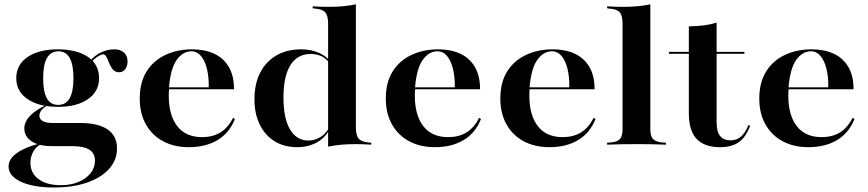

<svg xmlns="http://www.w3.org/2000/svg" viewBox="-20 -651 3904 864"><path d="M222.6 192.7Q129.8 192.7 74.2 166.9Q18.5 141.1 18.5 98.4Q18.5 65.3 54 39.1Q89.5 12.9 155.6 -4.8L162.9 -1.6Q141.1 10.5 129 32.7Q116.9 54.8 116.9 81.5Q116.9 128.2 153.6 155.2Q190.3 182.3 254 182.3Q299.2 182.3 333.5 167.7Q367.7 153.2 387.5 128.6Q407.3 104 407.3 71.8Q407.3 38.7 381.9 22.6Q356.5 6.5 304.8 6.5H212.1Q155.6 6.5 122.6 -14.9Q89.5 -36.3 89.5 -73.4Q89.5 -101.6 112.5 -127Q135.5 -152.4 182.3 -175.8L190.3 -175Q172.6 -163.7 164.9 -152.8Q157.3 -141.9 157.3 -130.6Q157.3 -114.5 172.6 -106Q187.9 -97.6 216.9 -97.6H339.5Q421.8 -97.6 464.1 -68.5Q506.5 -39.5 506.5 16.9Q506.5 69.4 471 108.9Q435.5 148.4 371.8 170.6Q308.1 192.7 222.6 192.7ZM241.1 -170.2Q155.6 -170.2 104.4 -204.8Q53.2 -239.5 53.2 -299.2Q53.2 -359.7 104 -394.4Q154.8 -429 240.3 -429Q325.8 -429 375.8 -394.8Q425.8 -360.5 425.8 -299.2Q425.8 -239.5 375.8 -204.8Q325.8 -170.2 241.1 -170.2ZM241.9 -179Q276.6 -179 293.5 -208.9Q310.5 -238.7 310.5 -299.2Q310.5 -360.5 293.5 -390.3Q276.6 -420.2 242.7 -420.2Q208.9 -420.2 191.5 -390.3Q174.2 -360.5 174.2 -299.2Q174.2 -238.7 190.7 -208.9Q207.3 -179 241.9 -179ZM516.1 -325.8Q498.4 -325.8 487.9 -338.3Q477.4 -350.8 471.4 -366.5Q465.3 -382.3 459.3 -394.4Q453.2 -406.5 443.5 -406.5Q437.9 -406.5 425.8 -400Q413.7 -393.5 401.2 -381.9Q388.7 -370.2 380.6 -351.6L375.8 -358.9Q389.5 -389.5 423.4 -409.3Q457.3 -429 494.4 -429Q521.8 -429 537.9 -414.5Q554 -400 554 -374.2Q554 -353.2 543.5 -339.5Q533.1 -325.8 516.1 -325.8Z M829.8 11.3Q763.7 11.3 714.1 -15.3Q664.5 -41.9 636.7 -91.1Q608.9 -140.3 608.9 -207.3Q608.9 -280.6 639.9 -329.8Q671 -379 724.6 -404Q778.2 -429 844.4 -429Q900.8 -429 943.1 -409.7Q985.5 -390.3 1009.3 -350.4Q1033.1 -310.5 1033.1 -249.2H699.2L697.6 -258.1H919.4Q920.2 -304 911.3 -340.7Q902.4 -377.4 884.7 -398.8Q866.9 -420.2 841.1 -420.2Q803.2 -420.2 775.4 -381.9Q747.6 -343.5 740.3 -256.5L741.1 -254.8Q740.3 -246.8 739.9 -238.3Q739.5 -229.8 739.5 -220.2Q739.5 -132.3 777.8 -83.1Q816.1 -33.9 889.5 -33.9Q936.3 -33.9 971 -54.4Q1005.6 -75 1029 -121L1037.1 -115.3Q1012.1 -52.4 958.9 -20.6Q905.6 11.3 829.8 11.3Z M1316.9 11.3Q1258.9 11.3 1215.7 -15.3Q1172.6 -41.9 1148.8 -90.7Q1125 -139.5 1125 -204Q1125 -273.4 1150.8 -323.8Q1176.6 -374.2 1223.8 -401.6Q1271 -429 1336.3 -429Q1379.8 -429 1414.9 -413.3Q1450 -397.6 1463.7 -376.6L1461.3 -366.9Q1450.8 -385.5 1429 -396.8Q1407.3 -408.1 1378.2 -408.1Q1318.5 -408.1 1287.1 -358.1Q1255.6 -308.1 1255.6 -212.1Q1255.6 -118.5 1285.1 -68.5Q1314.5 -18.5 1368.5 -18.5Q1396 -18.5 1422.2 -34.3Q1448.4 -50 1466.9 -86.3L1469.4 -79Q1446 -32.3 1406.5 -10.5Q1366.9 11.3 1316.9 11.3ZM1456.5 0V-208.9H1581.5V-77.4Q1581.5 -41.9 1594 -27.4Q1606.5 -12.9 1638.7 -9.7L1650.8 -8.9V0Q1627.4 -1.6 1612.1 -2Q1596.8 -2.4 1577.4 -2.4Q1542.7 -2.4 1513.3 0.4Q1483.9 3.2 1456.5 8.9ZM1456.5 -208.9V-545.2Q1456.5 -579.8 1444 -594.8Q1431.5 -609.7 1399.2 -612.1L1387.1 -613.7V-622.6Q1410.5 -621 1425.8 -620.6Q1441.1 -620.2 1461.3 -620.2Q1496 -620.2 1525 -623Q1554 -625.8 1581.5 -631.5V-622.6V-208.9Z M1937.1 11.3Q1871 11.3 1821.4 -15.3Q1771.8 -41.9 1744 -91.1Q1716.1 -140.3 1716.1 -207.3Q1716.1 -280.6 1747.2 -329.8Q1778.2 -379 1831.9 -404Q1885.5 -429 1951.6 -429Q2008.1 -429 2050.4 -409.7Q2092.7 -390.3 2116.5 -350.4Q2140.3 -310.5 2140.3 -249.2H1806.5L1804.8 -258.1H2026.6Q2027.4 -304 2018.5 -340.7Q2009.7 -377.4 1991.9 -398.8Q1974.2 -420.2 1948.4 -420.2Q1910.5 -420.2 1882.7 -381.9Q1854.8 -343.5 1847.6 -256.5L1848.4 -254.8Q1847.6 -246.8 1847.2 -238.3Q1846.8 -229.8 1846.8 -220.2Q1846.8 -132.3 1885.1 -83.1Q1923.4 -33.9 1996.8 -33.9Q2043.5 -33.9 2078.2 -54.4Q2112.9 -75 2136.3 -121L2144.4 -115.3Q2119.4 -52.4 2066.1 -20.6Q2012.9 11.3 1937.1 11.3Z M2452.4 11.3Q2386.3 11.3 2336.7 -15.3Q2287.1 -41.9 2259.3 -91.1Q2231.5 -140.3 2231.5 -207.3Q2231.5 -280.6 2262.5 -329.8Q2293.5 -379 2347.2 -404Q2400.8 -429 2466.9 -429Q2523.4 -429 2565.7 -409.7Q2608.1 -390.3 2631.9 -350.4Q2655.6 -310.5 2655.6 -249.2H2321.8L2320.2 -258.1H2541.9Q2542.7 -304 2533.9 -340.7Q2525 -377.4 2507.3 -398.8Q2489.5 -420.2 2463.7 -420.2Q2425.8 -420.2 2398 -381.9Q2370.2 -343.5 2362.9 -256.5L2363.7 -254.8Q2362.9 -246.8 2362.5 -238.3Q2362.1 -229.8 2362.1 -220.2Q2362.1 -132.3 2400.4 -83.1Q2438.7 -33.9 2512.1 -33.9Q2558.9 -33.9 2593.5 -54.4Q2628.2 -75 2651.6 -121L2659.7 -115.3Q2634.7 -52.4 2581.5 -20.6Q2528.2 11.3 2452.4 11.3Z M2844.4 -2.4Q2808.9 -2.4 2780.2 -2Q2751.6 -1.6 2712.1 0V-8.9L2726.6 -9.7Q2757.3 -12.1 2769.4 -25Q2781.5 -37.9 2781.5 -69.4V-208.9H2906.5V-69.4Q2906.5 -37.9 2919 -25Q2931.5 -12.1 2962.1 -9.7L2976.6 -8.9V0Q2937.9 -1.6 2908.9 -2Q2879.8 -2.4 2844.4 -2.4ZM2781.5 -208.9V-545.2Q2781.5 -579.8 2769.4 -594.8Q2757.3 -609.7 2724.2 -612.1L2712.1 -613.7V-622.6Q2736.3 -621 2751.6 -620.6Q2766.9 -620.2 2786.3 -620.2Q2821 -620.2 2850 -623Q2879 -625.8 2906.5 -631.5V-622.6V-208.9Z M3220.2 11.3Q3150 11.3 3114.9 -25.8Q3079.8 -62.9 3079.8 -141.1V-208.9H3204.8V-100.8Q3204.8 -56.5 3221.4 -37.9Q3237.9 -19.4 3266.1 -19.4Q3295.2 -19.4 3314.5 -36.3Q3333.9 -53.2 3348.4 -88.7L3355.6 -85.5Q3337.1 -34.7 3305.2 -11.7Q3273.4 11.3 3220.2 11.3ZM3079.8 -208.9V-532.3Q3119.4 -533.1 3149.6 -537.1Q3179.8 -541.1 3204.8 -549.2V-208.9ZM2990.3 -408.9V-417.7H3329.8V-408.9Z M3617.7 11.3Q3551.6 11.3 3502 -15.3Q3452.4 -41.9 3424.6 -91.1Q3396.8 -140.3 3396.8 -207.3Q3396.8 -280.6 3427.8 -329.8Q3458.9 -379 3512.5 -404Q3566.1 -429 3632.3 -429Q3688.7 -429 3731 -409.7Q3773.4 -390.3 3797.2 -350.4Q3821 -310.5 3821 -249.2H3487.1L3485.5 -258.1H3707.3Q3708.1 -304 3699.2 -340.7Q3690.3 -377.4 3672.6 -398.8Q3654.8 -420.2 3629 -420.2Q3591.1 -420.2 3563.3 -381.9Q3535.5 -343.5 3528.2 -256.5L3529 -254.8Q3528.2 -246.8 3527.8 -238.3Q3527.4 -229.8 3527.4 -220.2Q3527.4 -132.3 3565.7 -83.1Q3604 -33.9 3677.4 -33.9Q3724.2 -33.9 3758.9 -54.4Q3793.5 -75 3816.9 -121L3825 -115.3Q3800 -52.4 3746.8 -20.6Q3693.5 11.3 3617.7 11.3Z"/></svg>

Font: Playfair 144pt SemiExpanded ExtraBold
Style: Regular
Weight: 800
Width: 6
Designer: Claus Eggers Sørensen
Foundry: Claus Eggers Sørensen
Version: Version 2.203